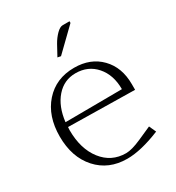

<svg xmlns="http://www.w3.org/2000/svg" viewBox="-165 -771 805 879"><g transform="rotate(-30 237.5 -331.0)"><path d="M335.9 -661.1 222.2 -550.8 205.1 -554.2 234.9 -608.9Q249 -633.8 267.1 -651.9Q285.2 -669.9 299.8 -669.9H335.9ZM87.9 -253.9Q87.9 -251.5 87.4 -246.1Q86.9 -240.7 86.9 -237.8Q86.9 -138.7 134.3 -77.9Q181.6 -17.1 258.8 -17.1Q289.1 -17.1 340.8 -40L410.2 -70.8L426.8 -34.2Q324.2 7.8 251 7.8Q153.3 7.8 93.3 -58.8Q33.2 -125.5 33.2 -234.9Q33.2 -342.8 92 -408.9Q150.9 -475.1 247.1 -475.1Q333.5 -475.1 386.2 -420.9Q439 -366.7 439 -277.8V-248ZM88.9 -278.8 388.2 -280.8Q388.2 -356.4 347.2 -403.3Q306.2 -450.2 240.2 -450.2Q179.2 -450.2 138.7 -403.8Q98.1 -357.4 88.9 -278.8Z"/></g></svg>

Font: Resagokr
Style: Light
Weight: 300
Designer: gluk
Foundry: gluk
Version: Version 0.95